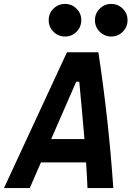

<svg xmlns="http://www.w3.org/2000/svg" viewBox="-52 -961 671 981"><path d="M-31.7 0 290 -693.8H450.7Q503.4 -346.2 526.9 0H395Q393.6 -32.7 391.8 -65.7Q390.1 -98.6 387.7 -131.3H157.2L100.1 0ZM209.5 -250.5H379.4Q373.5 -323.7 366.7 -397Q359.9 -470.2 353 -543.5H337.4ZM280.3 -774.4Q245.6 -774.4 221.2 -798.8Q196.8 -823.2 196.8 -857.9Q196.8 -892.6 221.2 -916.7Q245.6 -940.9 280.3 -940.9Q314.9 -940.9 339.1 -916.7Q363.3 -892.6 363.3 -857.9Q363.3 -823.2 339.1 -798.8Q314.9 -774.4 280.3 -774.4ZM516.1 -774.4Q481.9 -774.4 457.5 -798.8Q433.1 -823.2 433.1 -857.9Q433.1 -892.6 457.5 -916.7Q481.9 -940.9 516.1 -940.9Q550.8 -940.9 575.2 -916.7Q599.6 -892.6 599.6 -857.9Q599.6 -823.2 575.2 -798.8Q550.8 -774.4 516.1 -774.4Z"/></svg>

Font: Cascadia Code PL
Style: Bold Italic
Weight: 700
Italic angle: -10°
Monospace: yes
Designer: Aaron Bell
Foundry: Saja Typeworks
Version: Version 2404.023; ttfautohint (v1.8.4)